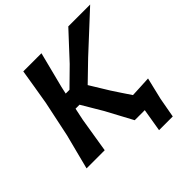

<svg xmlns="http://www.w3.org/2000/svg" viewBox="-223 -884 1208 1208"><g transform="rotate(-45 381.0 -280.0)"><path d="M17 0Q32 -58.5 45.8 -112.5Q59.5 -166.5 77 -233.5L127.5 -473.5Q139.5 -544 148.5 -599.2Q157.5 -654.5 167 -713H328.5Q313.5 -654 299.5 -599Q285.5 -544 267.5 -473.5L257 -425.5H290.5L406.5 -539.5Q445 -580.5 482 -621Q519 -661.5 567.5 -713H762Q698 -653.5 637.5 -597.5Q577 -541.5 516.5 -485.5L392.5 -365.5L469.5 -240Q487.5 -212.5 508 -181.5Q528.5 -150.5 549.5 -119.5Q584.5 -121 619.8 -122.8Q655 -124.5 690.5 -126.5Q682 -90.5 673 -53.5Q664 -16.5 655.5 20Q649.5 53 643.5 86Q637.5 119 631.5 152.5H509.5L535 0H445.5Q419 -49.5 396 -92.2Q373 -135 351 -176L269 -314.5H233.5L216.5 -233.5Q205.5 -165 196.5 -111Q187.5 -57 178.5 0Z"/></g></svg>

Font: Commissioner Loud SemiBold
Style: Italic
Weight: 600
Italic angle: -12°
Designer: Kostas Bartsokas
Foundry: Kostas Bartsokas
Version: Version 1.000; ttfautohint (v1.8.3)